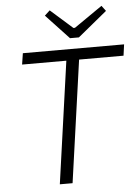

<svg xmlns="http://www.w3.org/2000/svg" viewBox="-60 -944 721 990"><g transform="rotate(-5 301.0 -449.0)"><path d="M327 -746 208 -873 235 -898 349 -797H357L503 -898L524 -870L373 -746ZM594 -632H364L275 0H209L298 -632H69L78 -690H602Z"/></g></svg>

Font: Exo 2.0 Light
Style: Italic
Weight: 300
Italic angle: -8°
Designer: Natanael Gama
Version: Version 1.001;PS 001.001;hotconv 1.0.70;makeotf.lib2.5.58329